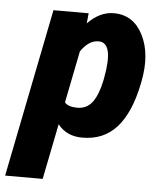

<svg xmlns="http://www.w3.org/2000/svg" viewBox="-92 -583 673 831"><g transform="rotate(5 244.5 -167.5)"><path d="M191.9 -135.3Q206.5 -116.7 247.6 -116.7Q288.6 -117.2 312.5 -149.4Q336.4 -181.6 349.1 -243.2L351.1 -253.4Q381.3 -411.1 314 -411.1Q271 -411.1 236.8 -360.4ZM369.1 -538.1Q454.6 -538.1 496.1 -456.1Q537.6 -374 513.7 -253.4L511.7 -243.2Q485.8 -116.2 428.7 -52.7Q371.6 10.7 278.8 10.3Q210.9 10.3 172.9 -38.6L124.5 203.1H-38.6L107.4 -528.3H260.3L255.9 -483.9Q308.1 -538.1 369.1 -538.1Z"/></g></svg>

Font: Roboto-BlackItalic
Style: Italic
Weight: 900
Italic angle: -12°
Designer: Google
Version: Version 1.100141; 2013